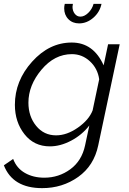

<svg xmlns="http://www.w3.org/2000/svg" viewBox="-53 -750 665 993"><path d="M431 -730H472Q463 -687 429.5 -658Q396 -629 356 -629Q322 -629 300.5 -651Q279 -673 279 -707Q279 -718 282 -730H324Q322 -720 322 -715Q322 -694 333.5 -679Q345 -664 363 -664Q383 -664 403 -683Q423 -702 431 -730ZM-33 105 15 72Q33 120 76 144.5Q119 169 176 169Q251 169 310.5 125.5Q370 82 387 2L409 -101Q371 -52 315 -22.5Q259 7 205 7Q123 7 73.5 -56Q24 -119 24 -208Q24 -332 113 -431Q202 -530 318 -530Q430 -530 483 -412L506 -521H566L455 2Q433 107 351.5 165Q270 223 165 223Q13 223 -33 105ZM426 -179 460 -340Q452 -396 412 -433Q372 -470 319 -470Q229 -470 161.5 -389.5Q94 -309 94 -219Q94 -148 134 -99Q174 -50 237 -50Q293 -50 350 -90Q407 -130 426 -179Z"/></svg>

Font: Raleway-v4020
Style: Italic
Weight: 400
Italic angle: -12°
Designer: Matt McInerney, Pablo Impallari, Rodrigo Fuenzalida
Foundry: Matt McInerney, Pablo Impallari, Rodrigo Fuenzalida
Version: Version 4.020;PS 004.020;hotconv 1.0.88;makeotf.lib2.5.64775